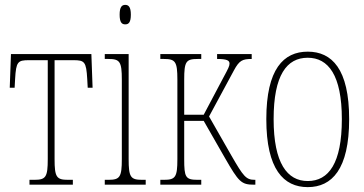

<svg xmlns="http://www.w3.org/2000/svg" viewBox="-20 -758 1493 788"><path d="M101 0H279V-20H259C212 -20 204 -31 204 -105V-511H281C327 -511 334 -505 338 -434L340 -398H360L355 -536H25L20 -398H40L42 -434C46 -505 53 -511 99 -511H176V-105C176 -31 168 -20 121 -20H101Z M494 -658C508 -658 517 -666 517 -698C517 -729 508 -738 494 -738C480 -738 471 -729 471 -698C471 -666 480 -658 494 -658ZM410 0H578V-20H563C516 -20 508 -31 508 -105V-536H410V-516H425C472 -516 480 -505 480 -431V-105C480 -31 472 -20 425 -20H410Z M638 0H806V-20H791C741 -20 736 -31 736 -105V-262H816L903 -110C960 -11 970 0 1023 0H1028V-20H1025C990 -20 979 -34 930 -119L838 -280L940 -469C962 -510 975 -516 1013 -516V-536H871V-516C911 -516 922 -510 922 -497C922 -487 917 -477 897 -440L816 -287H736V-431C736 -505 743 -516 791 -516H806V-536H638V-516H653C700 -516 708 -505 708 -431V-105C708 -31 700 -20 653 -20H638Z M1243 10C1342 10 1413 -63 1413 -269C1413 -475 1342 -546 1243 -546C1144 -546 1073 -475 1073 -269C1073 -63 1144 10 1243 10ZM1243 -15C1159 -15 1103 -88 1103 -269C1103 -450 1157 -521 1243 -521C1327 -521 1383 -450 1383 -269C1383 -88 1329 -15 1243 -15Z"/></svg>

Font: Noto Serif ExtraCondensed Thin
Style: Regular
Weight: 100
Width: 2
Designer: Monotype Design Team
Foundry: Monotype Imaging Inc.
Version: Version 2.013